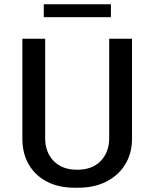

<svg xmlns="http://www.w3.org/2000/svg" viewBox="-20 -867 722 897"><path d="M328 10Q253.9 10 199.1 -18.5Q144.2 -47 114.4 -98.6Q84.5 -150.1 84.5 -219.2V-686H191V-222Q191 -155.6 230.8 -114.8Q270.5 -74 340.5 -74Q411.5 -74 450.9 -115.4Q490.2 -156.7 490.2 -222V-686H596.8V-219.2Q596.8 -150.5 564.9 -98.9Q533 -47.2 476.8 -18.6Q420.5 10 346.8 10ZM184.5 -786.8V-847.2H498.2V-786.8Z"/></svg>

Font: Chivo Medium
Style: Regular
Weight: 500
Designer: Hector Gatti
Foundry: Omnibus-Type
Version: Version 2.002